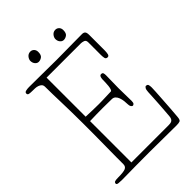

<svg xmlns="http://www.w3.org/2000/svg" viewBox="-278 -1085 1199 1199"><g transform="rotate(-45 321.5 -486.0)"><path d="M186 -931Q186 -936 188.5 -943Q191 -950 196 -956.5Q201 -963 208.5 -967.5Q216 -972 227 -972Q241 -972 251 -962Q261 -952 261 -935Q261 -908 247.5 -898.5Q234 -889 220 -889Q206 -889 196 -901Q186 -913 186 -931ZM393 -917Q393 -922 395.5 -929Q398 -936 403 -942.5Q408 -949 415.5 -953.5Q423 -958 434 -958Q448 -958 458 -948Q468 -938 468 -921Q468 -894 454.5 -884.5Q441 -875 427 -875Q413 -875 403 -887Q393 -899 393 -917ZM586 -310Q600 -310 602.5 -299.5Q605 -289 605 -277Q605 -268 603.5 -240.5Q602 -213 599.5 -177Q597 -141 594.5 -102Q592 -63 589 -33Q587 -8 577 -4Q567 0 547 0Q486 0 428.5 -1Q371 -2 310 -2Q249 -2 188.5 -1.5Q128 -1 67 0Q52 0 36.5 -1.5Q21 -3 21 -11Q21 -22 30.5 -25Q40 -28 60 -28Q107 -28 124 -35.5Q141 -43 141 -64Q141 -99 141 -125.5Q141 -152 141.5 -175.5Q142 -199 142 -222Q142 -245 142.5 -273.5Q143 -302 143 -338.5Q143 -375 143 -425Q143 -481 142 -526Q141 -571 140 -609.5Q139 -648 138 -682Q137 -716 137 -750Q137 -765 129.5 -772.5Q122 -780 110.5 -784Q99 -788 86.5 -788.5Q74 -789 64 -789Q47 -789 35.5 -791Q24 -793 24 -804Q24 -815 37 -818Q50 -821 65 -821Q98 -821 133 -820.5Q168 -820 200 -820Q232 -820 259.5 -819.5Q287 -819 306 -819Q343 -819 366.5 -819.5Q390 -820 412.5 -820Q435 -820 462 -820.5Q489 -821 533 -821Q547 -821 554 -813.5Q561 -806 561 -785V-651Q561 -632 558 -618.5Q555 -605 544 -605Q529 -605 526.5 -618Q524 -631 524 -645V-757Q524 -776 510.5 -780.5Q497 -785 487 -785H184V-440Q213 -439 241 -438Q269 -437 298 -437Q312 -437 329 -437.5Q346 -438 361.5 -438.5Q377 -439 389 -439.5Q401 -440 406 -440Q412 -440 415.5 -450.5Q419 -461 420.5 -475.5Q422 -490 422.5 -505.5Q423 -521 423 -530Q423 -531 423.5 -536Q424 -541 425.5 -546.5Q427 -552 430.5 -556Q434 -560 440 -560Q452 -560 454.5 -552Q457 -544 457 -533Q457 -504 456 -476.5Q455 -449 455 -420Q455 -391 456 -363Q457 -335 457 -307Q457 -290 451.5 -285Q446 -280 442 -280Q435 -280 430 -288Q425 -296 425 -309Q425 -322 423 -338.5Q421 -355 416 -369Q411 -383 401.5 -392.5Q392 -402 377 -402Q363 -402 345 -402.5Q327 -403 298 -403Q269 -403 241 -402.5Q213 -402 184 -401V-36H513Q520 -36 527.5 -37Q535 -38 541 -41.5Q547 -45 551 -52.5Q555 -60 556 -73Q557 -86 559 -111.5Q561 -137 563 -166Q565 -195 566.5 -223.5Q568 -252 569 -273Q570 -293 575.5 -301.5Q581 -310 586 -310Z"/></g></svg>

Font: Life Savers
Style: Regular
Weight: 400
Designer: Pablo Impallari, Rodrigo Fuenzalida, Brenda Gallo
Foundry: Pablo Impallari, Rodrigo Fuenzalida, Brenda Gallo
Version: Version 3.001; ttfautohint (v0.95) -l 8 -r 50 -G 200 -x 14 -